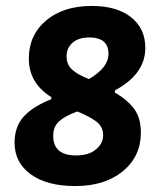

<svg xmlns="http://www.w3.org/2000/svg" viewBox="-20 -616 542 646"><path d="M289 -596Q373 -596 421 -558Q469 -520 469 -455Q469 -367 367 -312L366 -305Q409 -280 431.5 -249.5Q454 -219 454 -170Q454 -90 393.5 -40Q333 10 233 10Q138 10 83.5 -29.5Q29 -69 29 -136Q29 -190 60 -224Q91 -258 152 -282L153 -289Q77 -336 77 -419Q77 -498 135 -547Q193 -596 289 -596ZM280 -490Q245 -490 224.5 -472.5Q204 -455 204 -427Q204 -399 222.5 -382Q241 -365 279 -350Q345 -388 345 -435Q345 -490 280 -490ZM240 -241Q199 -226 179 -208Q159 -190 159 -159Q159 -93 236 -93Q278 -93 302.5 -113Q327 -133 327 -161Q327 -189 305.5 -206Q284 -223 240 -241Z"/></svg>

Font: Alegreya Sans SC ExtraBold
Style: Italic
Weight: 800
Italic angle: -7°
Designer: Juan Pablo del Peral
Foundry: Huerta Tipografica
Version: Version 2.007